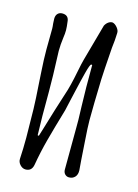

<svg xmlns="http://www.w3.org/2000/svg" viewBox="-118 -832 653 907"><g transform="rotate(15 208.5 -378.5)"><path d="M61 -32Q64 -83 64 -136Q64 -182 62 -276Q61 -319 55 -405Q54 -422 52 -454.5Q50 -487 49 -512Q48 -529 48 -563L49 -665Q49 -674 47 -690L46 -713Q46 -729 54.5 -738Q63 -747 77 -747Q106 -747 110 -720Q114 -690 114 -675Q114 -657 111 -639Q106 -602 106 -572L107 -542Q111 -450 111 -373V-254Q111 -223 113 -161L119 -160L131 -199Q161 -300 188 -383Q202 -422 218 -504Q225 -540 231 -562L281 -742Q288 -755 298 -761.5Q308 -768 318 -767Q330 -764 341 -750.5Q352 -737 351 -724Q350 -689 345 -651Q336 -526 335 -494Q331 -360 331 -293Q331 -261 336 -192.5Q341 -124 342 -102L346 -52Q347 -31 336 -19Q325 -7 307 -7Q296 -7 288 -14.5Q280 -22 279 -35V-44L280 -245V-281Q278 -333 276 -441V-482V-548Q275 -549 271 -549Q265 -548 253.5 -503.5Q242 -459 232 -414.5Q222 -370 219 -358Q210 -315 208 -309Q180 -214 163 -150.5Q146 -87 135 -22Q129 10 99 10Q84 10 72 -3Q60 -16 61 -32Z"/></g></svg>

Font: Amatic SC
Style: Bold
Weight: 700
Designer: Multiple Designers
Foundry: Vernon Adams
Version: Version 2.505